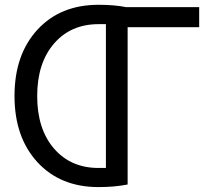

<svg xmlns="http://www.w3.org/2000/svg" viewBox="-20 -762 895 794"><path d="M418 -67.4V-662.1Q413.1 -662.1 387.7 -662.1Q272.5 -662.1 203.1 -581.5Q133.8 -501 133.8 -364.7Q133.8 -228.5 203.1 -147.9Q272.5 -67.4 387.7 -67.4Q413.1 -67.4 418 -67.4ZM507.8 1Q453.1 11.7 387.7 11.7Q229.5 11.7 134.8 -91.3Q40 -194.3 40 -365.2Q40 -536.1 134.8 -639.2Q229.5 -742.2 387.7 -742.2Q453.1 -742.2 502 -732.4H803.7V-649.4H507.8Z"/></svg>

Font: irohakakuC Regular
Style: Regular
Weight: 400
Designer: [Source Han Sans]
Ryoko NISHIZUKA Ë•øÂ°öÊ∂ºÂ≠ê (kana & ideographs); Paul D. Hunt (Latin, Greek & Cyrillic); Wenlong ZHAN
Version: Version 1.001.20160904